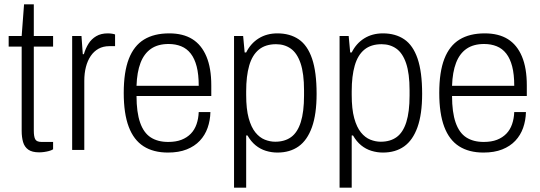

<svg xmlns="http://www.w3.org/2000/svg" viewBox="-20 -692 2490 886"><path d="M161 11Q128 11 110.5 -1.5Q93 -14 86.5 -36.5Q80 -59 80 -88V-477H20V-526H80L91 -672H136V-526H225V-477H136V-89Q136 -62 142.5 -49.5Q149 -37 172 -37H225V-3Q217 2 205.5 5Q194 8 182.5 9.5Q171 11 161 11Z M313 0V-526H356L362 -442H367Q375 -469 388.5 -490.5Q402 -512 424 -525Q446 -538 477 -538Q488 -538 497 -536.5Q506 -535 511 -533V-479H485Q456 -479 434.5 -467Q413 -455 398.5 -433.5Q384 -412 376.5 -383Q369 -354 369 -319V0Z M755 12Q688 12 642.5 -17Q597 -46 574 -107Q551 -168 551 -263Q551 -360 574.5 -420.5Q598 -481 644.5 -509.5Q691 -538 761 -538Q825 -538 867.5 -511.5Q910 -485 932.5 -431.5Q955 -378 955 -298V-249H610Q610 -174 626.5 -126.5Q643 -79 675.5 -58Q708 -37 756 -37Q792 -37 817.5 -47Q843 -57 860.5 -75Q878 -93 887 -119Q896 -145 897 -175H951Q950 -136 938 -102Q926 -68 902 -42.5Q878 -17 841.5 -2.5Q805 12 755 12ZM610 -296H897Q897 -349 887.5 -385.5Q878 -422 860 -445Q842 -468 816 -478.5Q790 -489 758 -489Q709 -489 677 -467Q645 -445 628.5 -402Q612 -359 610 -296Z M1060 174V-526H1102L1109 -450H1116Q1137 -492 1174 -515Q1211 -538 1260 -538Q1318 -538 1358.5 -510.5Q1399 -483 1420 -421.5Q1441 -360 1441 -259Q1441 -165 1419.5 -105Q1398 -45 1358 -16.5Q1318 12 1260 12Q1233 12 1207 4Q1181 -4 1159.5 -21.5Q1138 -39 1122 -67H1116V174ZM1250 -38Q1294 -38 1323.5 -59.5Q1353 -81 1368 -128.5Q1383 -176 1383 -251V-275Q1383 -353 1367 -400Q1351 -447 1322 -467.5Q1293 -488 1254 -488Q1205 -488 1174.5 -463Q1144 -438 1130 -389.5Q1116 -341 1116 -271V-254Q1116 -189 1127.5 -147Q1139 -105 1158.5 -81Q1178 -57 1202 -47.5Q1226 -38 1250 -38Z M1547 174V-526H1589L1596 -450H1603Q1624 -492 1661 -515Q1698 -538 1747 -538Q1805 -538 1845.5 -510.5Q1886 -483 1907 -421.5Q1928 -360 1928 -259Q1928 -165 1906.5 -105Q1885 -45 1845 -16.5Q1805 12 1747 12Q1720 12 1694 4Q1668 -4 1646.5 -21.5Q1625 -39 1609 -67H1603V174ZM1737 -38Q1781 -38 1810.5 -59.5Q1840 -81 1855 -128.5Q1870 -176 1870 -251V-275Q1870 -353 1854 -400Q1838 -447 1809 -467.5Q1780 -488 1741 -488Q1692 -488 1661.5 -463Q1631 -438 1617 -389.5Q1603 -341 1603 -271V-254Q1603 -189 1614.5 -147Q1626 -105 1645.5 -81Q1665 -57 1689 -47.5Q1713 -38 1737 -38Z M2211 12Q2144 12 2098.5 -17Q2053 -46 2030 -107Q2007 -168 2007 -263Q2007 -360 2030.5 -420.5Q2054 -481 2100.5 -509.5Q2147 -538 2217 -538Q2281 -538 2323.5 -511.5Q2366 -485 2388.5 -431.5Q2411 -378 2411 -298V-249H2066Q2066 -174 2082.5 -126.5Q2099 -79 2131.5 -58Q2164 -37 2212 -37Q2248 -37 2273.5 -47Q2299 -57 2316.5 -75Q2334 -93 2343 -119Q2352 -145 2353 -175H2407Q2406 -136 2394 -102Q2382 -68 2358 -42.5Q2334 -17 2297.5 -2.5Q2261 12 2211 12ZM2066 -296H2353Q2353 -349 2343.5 -385.5Q2334 -422 2316 -445Q2298 -468 2272 -478.5Q2246 -489 2214 -489Q2165 -489 2133 -467Q2101 -445 2084.5 -402Q2068 -359 2066 -296Z"/></svg>

Font: Archivo SemiCondensed ExtraLight
Style: Regular
Weight: 250
Width: 4
Designer: Hector Gatti
Foundry: Omnibus-Type
Version: Version 2.001